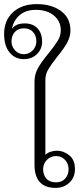

<svg xmlns="http://www.w3.org/2000/svg" viewBox="-54 -905 389 935"><path d="M114 -103V-507Q114 -544 131.5 -574.5Q149 -605 183 -646Q213 -683 227.5 -707Q242 -731 242 -758Q242 -801 209 -829Q176 -857 120 -857Q72 -857 42 -831.5Q12 -806 4 -764Q22 -791 66 -791Q106 -791 128.5 -767Q151 -743 151 -702Q151 -666 126 -641.5Q101 -617 62 -617Q19 -617 -7.5 -649.5Q-34 -682 -34 -740Q-34 -806 9.5 -845.5Q53 -885 125 -885Q198 -885 243.5 -851Q289 -817 289 -757Q289 -726 273 -697Q257 -668 225 -629Q195 -591 181 -567Q167 -543 167 -517V-151Q177 -161 192.5 -166Q208 -171 224 -171Q255 -171 283 -149Q311 -127 311 -81Q311 -41 284 -15.5Q257 10 217 10Q114 10 114 -103ZM123 -704Q123 -731 107 -749Q91 -767 62 -767Q34 -767 18 -749Q2 -731 2 -704Q2 -678 19.5 -659.5Q37 -641 62 -641Q87 -641 105 -659.5Q123 -678 123 -704ZM280 -81Q280 -108 262.5 -126.5Q245 -145 219 -145Q193 -145 174.5 -126.5Q156 -108 156 -81Q156 -53 172 -35Q188 -17 219 -17Q247 -17 263.5 -35.5Q280 -54 280 -81Z"/></svg>

Font: Taviraj ExtraLight
Style: Regular
Weight: 200
Designer: Katatrad Team
Foundry: CadsonDemak
Version: Version 1.030